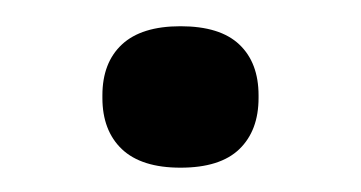

<svg xmlns="http://www.w3.org/2000/svg" viewBox="-20 -120 282 150"><path d="M121 11Q90.5 11 75.2 -3.5Q60 -18 60 -43.5V-45.5Q60 -71 75.2 -85.2Q90.5 -99.5 121 -99.5Q152 -99.5 167 -85.2Q182 -71 182 -45.5V-43.5Q182 -18 167 -3.5Q152 11 121 11Z"/></svg>

Font: Anek Gujarati Expanded
Style: Regular
Weight: 400
Width: 7
Designer: Mrunmayee Ghaisas (Gujarati), Yesha Goshar (Latin)
Foundry: Ek Type
Version: Version 1.003